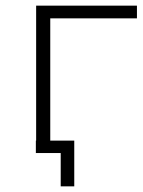

<svg xmlns="http://www.w3.org/2000/svg" viewBox="-20 -542 505 680"><path d="M108 0V-522H465V-477H158V0ZM195 118V0H107V-44H243V118Z"/></svg>

Font: Montserrat Z Light
Style: Regular
Weight: 300
Designer: Julieta Ulanovsky
Foundry: Julieta Ulanovsky
Version: Version 8.000